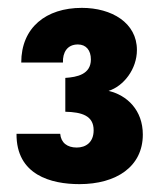

<svg xmlns="http://www.w3.org/2000/svg" viewBox="-20 -744 419 488"><path d="M182 -276C275 -276 343 -320 343 -402C343 -464 303 -502 256 -513C294 -525 328 -568 328 -617C328 -686 264 -724 188 -724C97 -724 34 -674 34 -585H140C139 -611 151 -631 178 -631C199 -631 211 -616 211 -593C211 -555 176 -548 146 -546V-460C188 -459 218 -450 218 -413C218 -382 198 -369 175 -369C151 -369 135 -381 133 -404H22C21 -299 110 -276 182 -276Z"/></svg>

Font: Kathrein 85 Heavy
Style: Regular
Weight: 900
Designer: Lazydogs Typefoundry, based on Open Sans by Ascender Corporation
Foundry: Lazydogs Typefoundry
Version: Version 1.003;PS 001.003;hotconv 1.0.88;makeotf.lib2.5.64775